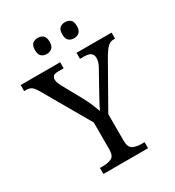

<svg xmlns="http://www.w3.org/2000/svg" viewBox="-217 -1034 1057 1158"><g transform="rotate(-30 311.5 -454.5)"><path d="M159 0V-42H182Q215 -42 239.5 -53.5Q264 -65 264 -109V-298L79 -619Q63 -648 48.5 -660Q34 -672 8 -672H-5V-714H270V-672H233Q206 -672 197.5 -662.5Q189 -653 189 -640Q189 -626 195 -612Q201 -598 207 -587L281 -453Q298 -422 310.5 -392Q323 -362 331 -339Q340 -360 357 -391Q374 -422 391 -453L455 -568Q465 -585 469 -600.5Q473 -616 473 -628Q473 -672 413 -672H384V-714H628V-672H616Q595 -672 577 -655.5Q559 -639 533 -594L365 -298V-114Q365 -67 389 -54.5Q413 -42 447 -42H470V0ZM416 -797Q394 -797 379.5 -809.5Q365 -822 365 -853Q365 -885 379.5 -897Q394 -909 416 -909Q437 -909 452 -897Q467 -885 467 -853Q467 -822 452 -809.5Q437 -797 416 -797ZM226 -797Q204 -797 189.5 -809.5Q175 -822 175 -853Q175 -885 189.5 -897Q204 -909 226 -909Q247 -909 262 -897Q277 -885 277 -853Q277 -822 262 -809.5Q247 -797 226 -797Z"/></g></svg>

Font: Noto Serif Oriya
Style: Regular
Weight: 400
Designer: David Williams
Foundry: Google LLC, David Williams
Version: Version 1.051; ttfautohint (v1.8.4.7-5d5b)